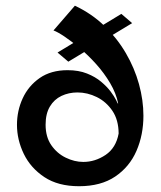

<svg xmlns="http://www.w3.org/2000/svg" viewBox="-20 -634 556 664"><path d="M253.3 10Q181 10 133.5 -21.5Q86 -53 62.3 -101.8Q38.7 -150.7 38.7 -202.3Q38.7 -251 58.5 -294Q78.3 -337 117.3 -364.2Q156.3 -391.3 213.7 -391.3Q252 -391.3 280.8 -379.8Q309.7 -368.3 329.8 -351.3Q350 -334.3 362.7 -317.3Q375.3 -300.3 381.2 -288.5Q387 -276.7 387 -276.3H388.7Q381.3 -312 360.8 -346.7Q340.3 -381.3 312.8 -412Q285.3 -442.7 256.3 -467Q227.3 -491.3 203.2 -507.5Q179 -523.7 165 -528.7L239 -614.3Q297 -587 341 -544.5Q385 -502 415.2 -450.3Q445.3 -398.7 460.7 -343Q476 -287.3 476 -233.7Q476 -167.7 452 -112.3Q428 -57 378.5 -23.5Q329 10 253.3 10ZM390.3 -172.3Q390 -219.3 368.7 -250.8Q347.3 -282.3 314.8 -298.3Q282.3 -314.3 248 -314.3Q217.7 -314.3 192.5 -302.3Q167.3 -290.3 152.5 -265.5Q137.7 -240.7 137.7 -202.7Q137.7 -160.3 157.5 -131.8Q177.3 -103.3 207.5 -88.7Q237.7 -74 268 -74Q309 -74 345.2 -98.3Q381.3 -122.7 390.3 -172.3ZM216.3 -420.7 179 -452.3 399.7 -586 437 -554Z"/></svg>

Font: Darker Grotesque Light
Style: Regular
Weight: 300
Designer: Gabriel Lam
Foundry: TypeRant
Version: Version 1.000;gftools[0.9.28]